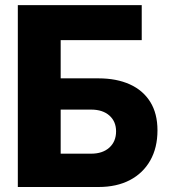

<svg xmlns="http://www.w3.org/2000/svg" viewBox="-20 -748 676 768"><path d="M51.3 0V-727.5H546.9V-587.4H222.7V-434.6H374Q446.3 -434.6 499.3 -410.6Q552.2 -386.7 581.1 -340.3Q609.9 -293.9 609.9 -226.6Q609.9 -157.2 581.1 -106.2Q552.2 -55.2 499.5 -27.6Q446.8 0 374 0ZM222.7 -133.3H344.7Q390.6 -133.3 417.5 -157.7Q444.3 -182.1 444.3 -222.7Q444.3 -262.2 417.5 -285.9Q390.6 -309.6 344.7 -309.6H222.7Z"/></svg>

Font: Inter 24pt ExtraBold
Style: Regular
Weight: 800
Designer: Rasmus Andersson
Foundry: rsms
Version: Version 4.001;git-66647c0bb